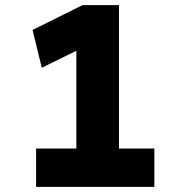

<svg xmlns="http://www.w3.org/2000/svg" viewBox="-20 -730 718 750"><path d="M278.3 -49V-617L317.3 -550.6L143.2 -465.5L107.2 -612.9L302.3 -710H444.7V-49ZM121 0V-149.9H582.9V0Z"/></svg>

Font: Lexend Peta
Style: Regular
Weight: 400
Designer: Bonnie Shaver-Troup, Thomas Jockin
Foundry: Lexend
Version: Version 1.007